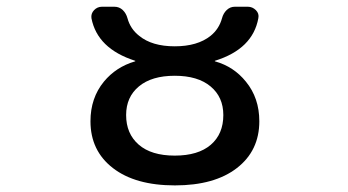

<svg xmlns="http://www.w3.org/2000/svg" viewBox="-20 -565 1040 573"><path d="M356.4 -221.7Q356.4 -166 394 -133.3Q431.6 -100.6 501.5 -100.6Q571.3 -100.6 608.9 -132.8Q646.5 -165 646.5 -221.7Q646.5 -275.4 608.4 -307.1Q570.3 -338.9 501.5 -338.9Q432.6 -338.9 394.5 -307.1Q356.4 -275.4 356.4 -221.7ZM250 -203.1Q250 -272.5 290 -321.3Q326.2 -365.2 382.8 -381.8Q383.8 -381.8 383.8 -382.8Q383.8 -383.8 382.8 -383.8Q270.5 -419.9 252.9 -510.7Q251 -524.4 260.7 -534.7Q270.5 -544.9 284.2 -544.9H321.3Q335.9 -544.9 346.2 -535.2Q356.4 -525.4 360.4 -510.7Q369.1 -478.5 395.5 -458Q433.6 -426.8 501.5 -426.8Q569.3 -426.8 608.4 -458Q633.8 -478.5 642.6 -510.7Q646.5 -525.4 656.7 -535.2Q667 -544.9 680.7 -544.9H719.7Q733.4 -544.9 743.7 -534.7Q753.9 -524.4 751 -510.7Q734.4 -418.9 622.1 -383.8Q621.1 -383.8 621.1 -382.8Q621.1 -381.8 622.1 -381.8Q677.7 -366.2 713.9 -321.3Q753.9 -272.5 753.9 -203.1Q753.9 -115.2 687 -63.5Q620.1 -11.7 502 -11.7Q383.8 -11.7 316.9 -63.5Q250 -115.2 250 -203.1Z"/></svg>

Font: Gen Jyuu Gothic L Monospace Medium
Style: Regular
Weight: 500
Designer: [Source Han Sans]
Ryoko NISHIZUKA  (kana & ideographs); Paul D. Hunt (Latin, Greek & Cyrillic); Wenlong ZHANG  (bopomofo
Version: Version 1.002.20150607